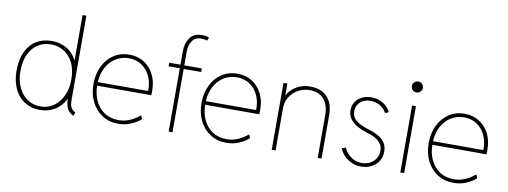

<svg xmlns="http://www.w3.org/2000/svg" viewBox="-62 -1099 3829 1446"><g transform="rotate(10 1853.0 -376.0)"><path d="M535.2 7.8Q514.6 -4.4 501.7 -18.1Q488.8 -31.7 481.9 -54Q475.1 -76.2 473.6 -114.3L477.5 -108.4H463.9L479.5 -143.6V-369.1L461.9 -407.2H473.6V-752H502.9V-113.3Q502.9 -70.8 512.5 -51.8Q522 -32.7 548.8 -18.6ZM281.2 7.8Q231 7.8 189.5 -10.3Q147.9 -28.3 118.4 -62.5Q88.9 -96.7 72.8 -145.5Q56.6 -194.3 56.6 -255.9Q56.6 -338.9 84.2 -397.9Q111.8 -457 162.4 -488.3Q212.9 -519.5 281.2 -519.5Q341.8 -519.5 392.1 -491.7Q442.4 -463.9 472.7 -406Q502.9 -348.1 502.9 -257.8Q502.9 -168 472.4 -109.1Q441.9 -50.3 391.4 -21.2Q340.8 7.8 281.2 7.8ZM279.3 -18.6Q336.9 -18.6 380.9 -49.6Q424.8 -80.6 449.7 -134.3Q474.6 -188 474.6 -255.9Q474.6 -335.9 447.3 -388.7Q419.9 -441.4 375.5 -467.3Q331.1 -493.2 279.3 -493.2Q222.7 -493.2 179 -464.8Q135.3 -436.5 110.6 -383.3Q85.9 -330.1 85.9 -255.9Q85.9 -183.6 111.3 -130.4Q136.7 -77.1 180.4 -47.9Q224.1 -18.6 279.3 -18.6Z M878.9 7.8Q810.1 7.8 757.1 -25.9Q704.1 -59.6 674.3 -118.9Q644.5 -178.2 644.5 -255.9Q644.5 -331.1 673.3 -390.6Q702.1 -450.2 753.9 -484.9Q805.7 -519.5 874 -519.5Q938 -519.5 986.3 -489Q1034.7 -458.5 1061.8 -405.3Q1088.9 -352.1 1088.9 -284.2Q1088.9 -275.4 1088.9 -266.4Q1088.9 -257.3 1087.9 -247.1H668V-274.4H1058.6Q1061 -335.9 1038.6 -385.3Q1016.1 -434.6 973.9 -463.4Q931.6 -492.2 875 -492.2Q819.8 -492.2 774.2 -463.9Q728.5 -435.5 701.2 -382.1Q673.8 -328.6 673.8 -253.9Q673.8 -184.1 699 -131.3Q724.1 -78.6 769.8 -49.1Q815.4 -19.5 877 -19.5Q909.7 -19.5 938.2 -28.1Q966.8 -36.6 991.9 -51.3Q1017.1 -65.9 1039.1 -85L1050.8 -57.6Q1021.5 -31.2 977.3 -11.7Q933.1 7.8 878.9 7.8Z M1178.7 -484.4V-511.7H1427.7V-484.4ZM1264.6 0V-614.3Q1264.6 -675.8 1294.2 -717.8Q1323.7 -759.8 1389.6 -759.8Q1401.4 -759.8 1414.8 -757.8Q1428.2 -755.9 1441.4 -750L1429.7 -724.6Q1420.9 -728.5 1407.5 -730.5Q1394 -732.4 1383.8 -732.4Q1337.9 -732.4 1315.9 -698.2Q1293.9 -664.1 1293.9 -620.1V0Z M1705.1 7.8Q1636.2 7.8 1583.3 -25.9Q1530.3 -59.6 1500.5 -118.9Q1470.7 -178.2 1470.7 -255.9Q1470.7 -331.1 1499.5 -390.6Q1528.3 -450.2 1580.1 -484.9Q1631.8 -519.5 1700.2 -519.5Q1764.2 -519.5 1812.5 -489Q1860.8 -458.5 1887.9 -405.3Q1915 -352.1 1915 -284.2Q1915 -275.4 1915 -266.4Q1915 -257.3 1914.1 -247.1H1494.1V-274.4H1884.8Q1887.2 -335.9 1864.7 -385.3Q1842.3 -434.6 1800 -463.4Q1757.8 -492.2 1701.2 -492.2Q1646 -492.2 1600.3 -463.9Q1554.7 -435.5 1527.3 -382.1Q1500 -328.6 1500 -253.9Q1500 -184.1 1525.1 -131.3Q1550.3 -78.6 1595.9 -49.1Q1641.6 -19.5 1703.1 -19.5Q1735.8 -19.5 1764.4 -28.1Q1793 -36.6 1818.1 -51.3Q1843.3 -65.9 1865.2 -85L1877 -57.6Q1847.7 -31.2 1803.5 -11.7Q1759.3 7.8 1705.1 7.8Z M2052.7 0V-511.7H2082V-423.8H2095.7L2074.2 -402.3Q2086.9 -435.1 2112.5 -461.7Q2138.2 -488.3 2174.8 -503.9Q2211.4 -519.5 2257.8 -519.5Q2311.5 -519.5 2351.1 -498.3Q2390.6 -477.1 2412.1 -434.8Q2433.6 -392.6 2433.6 -330.1V0H2404.3V-322.3Q2404.3 -407.2 2365 -449.7Q2325.7 -492.2 2258.8 -492.2Q2207.5 -492.2 2167.7 -469Q2127.9 -445.8 2105 -408Q2082 -370.1 2082 -326.2V0Z M2736.3 7.8Q2694.8 7.8 2661.4 -8.1Q2627.9 -23.9 2604.7 -48.8Q2581.5 -73.7 2570.3 -101.6L2599.6 -113.3Q2615.2 -76.2 2651.4 -47.9Q2687.5 -19.5 2736.3 -19.5Q2771 -19.5 2799.1 -34.2Q2827.1 -48.8 2843.8 -74.5Q2860.4 -100.1 2860.4 -132.8Q2860.4 -164.1 2846.2 -185.3Q2832 -206.5 2810.5 -220.2Q2789.1 -233.9 2766.6 -241.9Q2744.1 -250 2727.5 -254.9Q2700.2 -262.7 2666.7 -279.8Q2633.3 -296.9 2609.1 -325.7Q2585 -354.5 2585 -397.5Q2585 -433.1 2603.3 -460.7Q2621.6 -488.3 2653.1 -503.9Q2684.6 -519.5 2724.6 -519.5Q2775.9 -519.5 2814.9 -494.6Q2854 -469.7 2872.1 -431.6L2844.7 -420.9Q2830.1 -451.2 2797.4 -471.7Q2764.6 -492.2 2722.7 -492.2Q2672.4 -492.2 2642.6 -462.9Q2612.8 -433.6 2614.3 -392.6Q2615.2 -357.9 2635 -336.2Q2654.8 -314.5 2681.6 -302Q2708.5 -289.6 2731.4 -282.2Q2755.9 -274.4 2783.2 -264.2Q2810.5 -253.9 2834.7 -237.5Q2858.9 -221.2 2874.3 -195.8Q2889.6 -170.4 2889.6 -132.8Q2889.6 -89.8 2868.9 -58.3Q2848.1 -26.9 2813.2 -9.5Q2778.3 7.8 2736.3 7.8Z M3036.1 0V-511.7H3065.4V0ZM3050.8 -614.3Q3033.2 -614.3 3021 -626.5Q3008.8 -638.7 3008.8 -656.2Q3008.8 -673.8 3021 -686Q3033.2 -698.2 3050.8 -698.2Q3068.4 -698.2 3080.6 -686Q3092.8 -673.8 3092.8 -656.2Q3092.8 -638.7 3080.6 -626.5Q3068.4 -614.3 3050.8 -614.3Z M3442.4 7.8Q3373.5 7.8 3320.6 -25.9Q3267.6 -59.6 3237.8 -118.9Q3208 -178.2 3208 -255.9Q3208 -331.1 3236.8 -390.6Q3265.6 -450.2 3317.4 -484.9Q3369.1 -519.5 3437.5 -519.5Q3501.5 -519.5 3549.8 -489Q3598.1 -458.5 3625.2 -405.3Q3652.3 -352.1 3652.3 -284.2Q3652.3 -275.4 3652.3 -266.4Q3652.3 -257.3 3651.4 -247.1H3231.4V-274.4H3622.1Q3624.5 -335.9 3602.1 -385.3Q3579.6 -434.6 3537.4 -463.4Q3495.1 -492.2 3438.5 -492.2Q3383.3 -492.2 3337.6 -463.9Q3292 -435.5 3264.6 -382.1Q3237.3 -328.6 3237.3 -253.9Q3237.3 -184.1 3262.5 -131.3Q3287.6 -78.6 3333.3 -49.1Q3378.9 -19.5 3440.4 -19.5Q3473.1 -19.5 3501.7 -28.1Q3530.3 -36.6 3555.4 -51.3Q3580.6 -65.9 3602.5 -85L3614.3 -57.6Q3585 -31.2 3540.8 -11.7Q3496.6 7.8 3442.4 7.8Z"/></g></svg>

Font: Reddit Sans ExtraLight
Style: Regular
Weight: 250
Designer: Stephen Hutchings
Foundry: Reddit
Version: Version 1.014